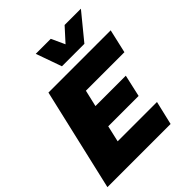

<svg xmlns="http://www.w3.org/2000/svg" viewBox="-239 -1024 1167 1167"><g transform="rotate(-45 345.0 -440.5)"><path d="M2 0 155 -660H690L655 -507H324L299 -400H560L528 -258H267L243 -153H581L545 0ZM326 -715 267 -881H396L436 -794L515 -881H655L519 -715Z"/></g></svg>

Font: Work Sans ExtraBold
Style: Italic
Weight: 800
Italic angle: -13°
Designer: Wei Huang
Foundry: Wei Huang
Version: Version 2.012; ttfautohint (v1.8.3)